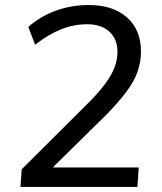

<svg xmlns="http://www.w3.org/2000/svg" viewBox="-20 -740 640 760"><path d="M61 0 66 -70 337 -340Q375 -379 399 -412Q423 -445 434 -475Q445 -505 445 -535Q445 -585 413 -614.5Q381 -644 325 -644Q272 -644 222 -624Q172 -604 119 -563L92 -633Q137 -674 199 -697Q261 -720 330 -720Q425 -721 481.5 -672Q538 -623 538 -536Q538 -495 524.5 -456.5Q511 -418 480.5 -377Q450 -336 400 -285L147 -36L140 -77H529L524 0Z"/></svg>

Font: Muli Medium
Style: Italic
Weight: 500
Italic angle: -4.541°
Designer: Vernon Adams
Foundry: Vernon Adams
Version: Version 2.100; ttfautohint (v1.8.1.43-b0c9)